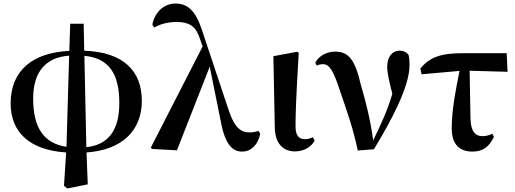

<svg xmlns="http://www.w3.org/2000/svg" viewBox="-20 -839 2907 1083"><path d="M355 -11C226 -30 167 -120 167 -283C167 -436 240 -516 370 -525ZM341 209 360 224 475 201 468 21C669 7 780 -103 780 -270C780 -437 679 -545 455 -553L452 -705H376L371 -552C159 -542 40 -437 40 -256C40 -89 152 8 353 21ZM456 -524C597 -511 653 -420 653 -257C653 -104 590 -21 467 -9Z M1346 16C1396 16 1435 -22 1448 -84L1438 -101C1424 -95 1403 -92 1388 -92C1339 -92 1303 -119 1271 -214L1120 -667C1085 -775 1041 -819 970 -819C902 -819 854 -769 839 -701L850 -684C879 -700 920 -715 975 -715C1041 -715 1082 -697 1106 -625L1123 -577L831 -7L837 1L978 9L1163 -463L1226 -151C1251 -18 1295 16 1346 16Z M1644 15C1700 15 1741 -16 1755 -47L1744 -65C1732 -59 1719 -54 1700 -54C1670 -54 1647 -70 1647 -126C1647 -197 1650 -288 1665 -541L1656 -547L1522 -522L1530 -119C1532 -29 1577 15 1644 15Z M1998 10 2089 3C2183 -152 2290 -348 2290 -471C2290 -496 2289 -511 2284 -531C2270 -546 2257 -553 2235 -553C2189 -553 2164 -515 2164 -462C2164 -429 2175 -380 2193 -310C2167 -220 2131 -142 2085 -47C2070 -161 2042 -271 2015 -362C1983 -503 1945 -548 1871 -548C1825 -548 1780 -526 1758 -485L1767 -469C1777 -474 1788 -477 1802 -477C1840 -477 1862 -436 1898 -326C1932 -226 1972 -117 1998 10Z M2645 16C2704 16 2739 -11 2766 -67L2757 -85C2740 -76 2723 -71 2702 -71C2662 -71 2637 -95 2634 -166L2629 -440L2843 -434L2838 -539H2589C2464 -539 2402 -515 2351 -452L2358 -420L2572 -439C2552 -340 2528 -220 2528 -115C2528 -20 2576 16 2645 16Z"/></svg>

Font: Source Han Serif CN
Style: Bold
Weight: 700
Designer: Ryoko NISHIZUKA 西塚涼子 (kana & ideographs); Frank Grießhammer (Latin, Greek & Cyrillic); Wenlong ZHANG 张文龙 (bopomofo); San
Foundry: Adobe
Version: Version 2.003;hotconv 1.1.1;makeotfexe 2.6.0